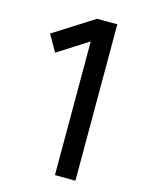

<svg xmlns="http://www.w3.org/2000/svg" viewBox="-111 -790 645 859"><g transform="rotate(15 211.5 -360.5)"><path d="M324 2 229 1V-618L88 -528L44 -605L230 -723H324Z"/></g></svg>

Font: SUITE SemiBold
Style: Regular
Weight: 600
Designer: Sun
Foundry: Sun
Version: Version 2.040